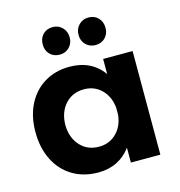

<svg xmlns="http://www.w3.org/2000/svg" viewBox="-112 -857 903 963"><g transform="rotate(-15 339.5 -376.0)"><path d="M317 -686Q317 -655 297 -635Q277 -615 247 -615Q216 -615 196.5 -635Q177 -655 177 -686Q177 -718 196.5 -738Q216 -758 247 -758Q277 -758 297 -737.5Q317 -717 317 -686ZM503 -686Q503 -655 483.5 -635Q464 -615 433 -615Q403 -615 383 -635Q363 -655 363 -686Q363 -717 383 -737.5Q403 -758 433 -758Q464 -758 483.5 -738Q503 -718 503 -686ZM604 -538V0H451V-77Q422 -37 379 -15.5Q336 6 282 6Q206 6 148.5 -28.5Q91 -63 59.5 -126Q28 -189 28 -271Q28 -352 59 -413.5Q90 -475 146.5 -509.5Q203 -544 277 -544Q390 -544 451 -460V-538ZM451 -249V-285Q445 -344 408.5 -380Q372 -416 318 -416Q258 -416 220.5 -374.5Q183 -333 182 -267Q183 -201 220.5 -159.5Q258 -118 318 -118Q372 -118 408.5 -154Q445 -190 451 -249Z"/></g></svg>

Font: TypoPRO Montserrat Alternates
Style: Regular
Weight: 600
Designer: Julieta Ulanovsky
Foundry: Julieta Ulanovsky
Version: Version 6.001